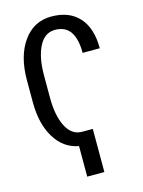

<svg xmlns="http://www.w3.org/2000/svg" viewBox="-132 -798 788 1056"><g transform="rotate(-15 261.5 -270.0)"><path d="M327.6 180.7H230V6.8Q144.5 -8.8 95.7 -88.9Q46.9 -168.9 46.9 -291.5V-418.5Q46.9 -553.7 106.4 -637.5Q166 -721.2 266.6 -721.2Q368.2 -721.2 423.8 -659.7Q479.5 -598.1 479.5 -483.4H381.8Q381.8 -563.5 353.5 -604.2Q325.2 -645 266.6 -645Q208 -645 176.3 -583Q144.5 -521 144.5 -419.4V-291.5Q144.5 -189 176.3 -127Q208 -64.9 266.6 -64.9H327.6Z"/></g></svg>

Font: Franco
Style: Regular
Weight: 400
Designer: Google
Version: Version 1.200311; 2013